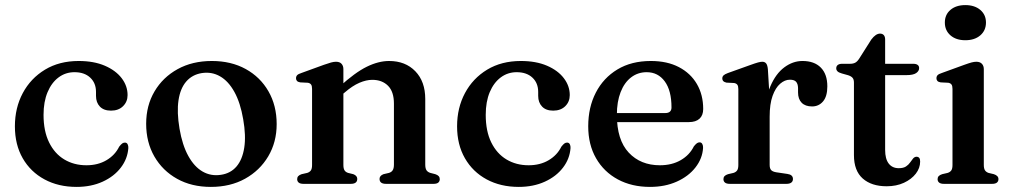

<svg xmlns="http://www.w3.org/2000/svg" viewBox="-20 -722 3969 754"><path d="M481 -348.5Q481 -322.5 463.2 -305Q445.5 -287.5 416 -287.5Q387.5 -287.5 372.2 -303.5Q357 -319.5 357 -345.5V-361Q357 -396 334.2 -417.2Q311.5 -438.5 272.5 -438.5Q237.5 -438.5 210 -418Q182.5 -397.5 166.8 -360Q151 -322.5 151 -271Q151 -207 172.8 -162.8Q194.5 -118.5 232.5 -95.8Q270.5 -73 319.5 -73Q364.5 -73 398 -92.8Q431.5 -112.5 448 -146Q455.5 -155.5 460.2 -158.8Q465 -162 470.5 -162Q478 -162 481.2 -155.5Q484.5 -149 484 -140.5Q481 -98.5 454.5 -63.8Q428 -29 383 -8.5Q338 12 280.5 12Q209.5 12 154.8 -17.5Q100 -47 69.2 -100.5Q38.5 -154 38.5 -226Q38.5 -298.5 69.5 -356.5Q100.5 -414.5 156.8 -448.5Q213 -482.5 289 -482.5Q348.5 -482.5 391.5 -464Q434.5 -445.5 457.8 -415Q481 -384.5 481 -348.5Z M812 -482.5Q887.5 -482.5 944.8 -451Q1002 -419.5 1034.2 -363.5Q1066.5 -307.5 1066.5 -234.5Q1066.5 -164 1033.5 -108.2Q1000.5 -52.5 942.5 -20.2Q884.5 12 808 12Q732.5 12 675.5 -19.8Q618.5 -51.5 586.2 -107.5Q554 -163.5 554 -236Q554 -307.5 586.8 -363Q619.5 -418.5 677.5 -450.5Q735.5 -482.5 812 -482.5ZM847.5 -35.5Q885.5 -41 908.8 -68.2Q932 -95.5 939.2 -142.2Q946.5 -189 935 -254Q924 -318.5 900.5 -361Q877 -403.5 844.2 -422.2Q811.5 -441 772.5 -435Q735 -429 711.5 -402Q688 -375 681 -328.2Q674 -281.5 685 -216.5Q696 -152 719.5 -109.5Q743 -67 775.8 -48.2Q808.5 -29.5 847.5 -35.5Z M1328.5 -450.5V-74.5Q1328.5 -60 1333 -53Q1337.5 -46 1347 -43L1367.5 -38Q1383 -32 1383 -19.5Q1383 0 1357.5 0H1172Q1159 0 1153 -5Q1147 -10 1147 -18.5Q1147 -25.5 1151.2 -30.2Q1155.5 -35 1164.5 -38L1186.5 -43Q1196 -46 1200.8 -52.8Q1205.5 -59.5 1205.5 -74V-373Q1205.5 -385 1201.5 -390.2Q1197.5 -395.5 1189 -397L1159 -398.5Q1150 -400 1146.2 -404.2Q1142.5 -408.5 1142.5 -414.5Q1142.5 -422 1147 -426.8Q1151.5 -431.5 1164 -435.5L1252 -467.5Q1269 -473.5 1279.8 -476.5Q1290.5 -479.5 1299.5 -479.5Q1314 -479.5 1321.2 -471.5Q1328.5 -463.5 1328.5 -450.5ZM1313.5 -342 1292.5 -363.5 1313 -381.5Q1374.5 -437.5 1420.5 -460Q1466.5 -482.5 1508 -482.5Q1572 -482.5 1611 -442.2Q1650 -402 1650 -333V-76Q1650 -60.5 1655 -53.2Q1660 -46 1670 -43L1689.5 -38Q1698.5 -35 1702.8 -30.2Q1707 -25.5 1707 -18.5Q1707 -10 1701.2 -5Q1695.5 0 1682.5 0H1496Q1470.5 0 1470.5 -19.5Q1470.5 -32 1486 -38L1507.5 -43Q1517.5 -46 1522.2 -53.5Q1527 -61 1527 -76V-315Q1527 -362 1503.8 -385.2Q1480.5 -408.5 1442 -408.5Q1418.5 -408.5 1391.2 -396.8Q1364 -385 1334.5 -359.5Z M2217.5 -348.5Q2217.5 -322.5 2199.8 -305Q2182 -287.5 2152.5 -287.5Q2124 -287.5 2108.8 -303.5Q2093.5 -319.5 2093.5 -345.5V-361Q2093.5 -396 2070.8 -417.2Q2048 -438.5 2009 -438.5Q1974 -438.5 1946.5 -418Q1919 -397.5 1903.2 -360Q1887.5 -322.5 1887.5 -271Q1887.5 -207 1909.2 -162.8Q1931 -118.5 1969 -95.8Q2007 -73 2056 -73Q2101 -73 2134.5 -92.8Q2168 -112.5 2184.5 -146Q2192 -155.5 2196.8 -158.8Q2201.5 -162 2207 -162Q2214.5 -162 2217.8 -155.5Q2221 -149 2220.5 -140.5Q2217.5 -98.5 2191 -63.8Q2164.5 -29 2119.5 -8.5Q2074.5 12 2017 12Q1946 12 1891.2 -17.5Q1836.5 -47 1805.8 -100.5Q1775 -154 1775 -226Q1775 -298.5 1806 -356.5Q1837 -414.5 1893.2 -448.5Q1949.5 -482.5 2025.5 -482.5Q2085 -482.5 2128 -464Q2171 -445.5 2194.2 -415Q2217.5 -384.5 2217.5 -348.5Z M2741.5 -294Q2741.5 -269 2727 -255.8Q2712.5 -242.5 2685.5 -242.5H2369.5V-278H2592Q2617 -278 2617 -300Q2617 -366.5 2590.5 -402.5Q2564 -438.5 2519.5 -438.5Q2485 -438.5 2458.5 -418.2Q2432 -398 2417.2 -360.2Q2402.5 -322.5 2402.5 -271Q2402.5 -172.5 2449 -122.8Q2495.5 -73 2571.5 -73Q2618.5 -73 2653.2 -93Q2688 -113 2705 -147.5Q2712.5 -156.5 2717.2 -159.8Q2722 -163 2727.5 -163Q2734.5 -163 2738 -156.5Q2741.5 -150 2741 -141Q2738.5 -99.5 2711.2 -64.5Q2684 -29.5 2637.8 -8.8Q2591.5 12 2532.5 12Q2461 12 2406.2 -17.5Q2351.5 -47 2320.8 -100.5Q2290 -154 2290 -226Q2290 -300.5 2319.8 -358.2Q2349.5 -416 2404.5 -449.2Q2459.5 -482.5 2536 -482.5Q2600 -482.5 2646 -458.5Q2692 -434.5 2716.8 -392Q2741.5 -349.5 2741.5 -294Z M2984.5 -263Q2984.5 -334.5 3005.5 -383.5Q3026.5 -432.5 3060 -457.5Q3093.5 -482.5 3131.5 -482.5Q3178 -482.5 3203.5 -456.5Q3229 -430.5 3229 -383Q3229 -343.5 3212.2 -323.8Q3195.5 -304 3169 -304Q3142.5 -304 3128.2 -318.5Q3114 -333 3114 -359V-376.5Q3113.5 -393 3106.2 -401Q3099 -409 3082 -409Q3062 -409 3043.8 -393.2Q3025.5 -377.5 3014 -345.5Q3002.5 -313.5 3002.5 -264ZM2995.5 -450.5 3002.5 -335V-74.5Q3002.5 -61 3008 -54.5Q3013.5 -48 3028 -45.5L3072 -39Q3083 -37.5 3088.5 -32.5Q3094 -27.5 3094 -19Q3094 -10 3087.5 -5Q3081 0 3068.5 0H2846Q2833 0 2827 -5Q2821 -10 2821 -18.5Q2821 -25.5 2825.2 -30.2Q2829.5 -35 2839 -38L2860.5 -43Q2870 -46 2874.8 -52.8Q2879.5 -59.5 2879.5 -74V-372Q2879.5 -384 2875.5 -389.2Q2871.5 -394.5 2863 -396L2833 -397.5Q2824 -399.5 2820.2 -403.5Q2816.5 -407.5 2816.5 -414Q2816.5 -421 2821.2 -425.8Q2826 -430.5 2838 -435L2924.5 -466Q2946.5 -474 2957 -476.8Q2967.5 -479.5 2973.5 -479.5Q2983.5 -479.5 2988.8 -472.8Q2994 -466 2995.5 -450.5Z M3311 -426.5 3286 -433.5Q3273.5 -437 3268.8 -442Q3264 -447 3264 -453.5Q3264 -462.5 3270.2 -467Q3276.5 -471.5 3286.5 -471.5H3318Q3330.5 -471.5 3338.5 -475.8Q3346.5 -480 3354 -491.5L3401.5 -566.5Q3410.5 -578.5 3419 -584.2Q3427.5 -590 3436 -590Q3445.5 -590 3450.8 -584Q3456 -578 3456 -567V-133Q3456 -98 3470 -79.8Q3484 -61.5 3509.5 -61.5Q3527.5 -61.5 3537.8 -68.2Q3548 -75 3554 -83.8Q3560 -92.5 3565.5 -99.2Q3571 -106 3579 -106.5Q3586 -106.5 3589.8 -102Q3593.5 -97.5 3593.5 -87.5Q3593.5 -62 3576.5 -40Q3559.5 -18 3529.8 -4.2Q3500 9.5 3462 9.5Q3402.5 9.5 3368 -21Q3333.5 -51.5 3333.5 -113V-397.5Q3333.5 -410 3328.2 -416.2Q3323 -422.5 3311 -426.5ZM3405 -427V-471.5H3566.5Q3577.5 -471.5 3583.5 -467.2Q3589.5 -463 3589.5 -454.5Q3589.5 -443 3577.8 -435Q3566 -427 3540 -427Z M3843.5 -450.5V-74.5Q3843.5 -60 3848.2 -53Q3853 -46 3862 -43L3883 -38Q3892 -35 3896.5 -30.2Q3901 -25.5 3901 -18.5Q3901 -10 3895 -5Q3889 0 3876 0H3687Q3674 0 3668 -5Q3662 -10 3662 -18.5Q3662 -25.5 3666.2 -30.2Q3670.5 -35 3680 -38L3701.5 -43Q3711 -46 3715.8 -52.8Q3720.5 -59.5 3720.5 -74V-373Q3720.5 -385 3716.5 -390.2Q3712.5 -395.5 3704 -397L3674 -398.5Q3665 -400 3661.2 -404.2Q3657.5 -408.5 3657.5 -414.5Q3657.5 -422 3662 -426.8Q3666.5 -431.5 3679 -435.5L3767 -467.5Q3785 -474 3795.5 -476.8Q3806 -479.5 3814 -479.5Q3828.5 -479.5 3836 -471.5Q3843.5 -463.5 3843.5 -450.5ZM3771 -564Q3734.5 -564 3712.5 -583.2Q3690.5 -602.5 3690.5 -633.5Q3690.5 -664.5 3712.5 -683.2Q3734.5 -702 3771 -702Q3807.5 -702 3829.8 -683Q3852 -664 3852 -633.5Q3852 -602.5 3829.8 -583.2Q3807.5 -564 3771 -564Z"/></svg>

Font: Fraunces Medium
Style: Regular
Weight: 500
Version: Version 1.000;[b76b70a41]